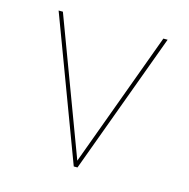

<svg xmlns="http://www.w3.org/2000/svg" viewBox="-84 -613 683 695"><g transform="rotate(15 257.0 -265.5)"><path d="M461 -531 265.5 0H251.5L52.5 -531H68.5L260 -19.5H257L445 -531Z"/></g></svg>

Font: Epilogue Thin
Style: Regular
Weight: 250
Designer: Tyler Finck
Foundry: Etcetera Type Co
Version: Version 2.111